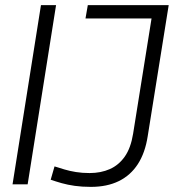

<svg xmlns="http://www.w3.org/2000/svg" viewBox="-20 -720 679 750"><path d="M29 0 140 -700H199L88 0ZM178 -18 193 -70Q212 -64 232 -58Q252 -52 276.5 -48Q301 -44 330 -44Q374 -44 409 -59.5Q444 -75 467.5 -108.5Q491 -142 500 -198L572 -648H314L323 -700H639L557 -188Q547 -123 518.5 -79Q490 -35 444 -12.5Q398 10 335 10Q300 10 272 6Q244 2 221 -4.5Q198 -11 178 -18Z"/></svg>

Font: Georama ExtraCondensed Thin Light
Style: Italic
Weight: 300
Italic angle: -9°
Version: Version 1.001